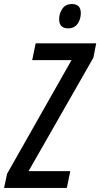

<svg xmlns="http://www.w3.org/2000/svg" viewBox="-61 -928 495 948"><path d="M-41 0 -26 -70 292 -631H98L115 -714H414L400 -643L80 -83H286L269 0ZM276 -788Q231 -788 231 -833Q231 -862 247 -885Q263 -908 294 -908Q338 -908 338 -863Q338 -833 322 -810.5Q306 -788 276 -788Z"/></svg>

Font: Noto Sans ExtraCondensed Medium
Style: Italic
Weight: 500
Width: 2
Italic angle: -12°
Designer: Monotype Design Team
Foundry: Monotype Imaging Inc.
Version: Version 2.013; ttfautohint (v1.8.4.7-5d5b)